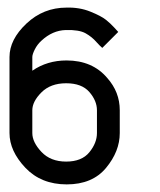

<svg xmlns="http://www.w3.org/2000/svg" viewBox="-20 -485 420 505"><path d="M235 -195Q235 -220 215 -243Q195 -266 154 -266Q113 -266 89 -242Q65 -218 65 -195V-135Q65 -111 89 -85.5Q113 -60 154 -60Q195 -60 215 -84.5Q235 -109 235 -135ZM155 -465Q189 -466 217.5 -454.5Q246 -443 258.5 -433Q271 -423 280.5 -412.5Q290 -402 291 -401L249 -359Q244 -363 234 -374Q222 -388 205 -397.5Q188 -407 153 -406Q118 -405 89 -378Q78 -368 71.5 -355Q65 -342 65 -335V-299Q104 -326 155 -326Q223 -326 262 -280Q295 -243 295 -195V-135Q295 -87 259 -43.5Q223 0 155.5 0Q88 0 46.5 -44Q5 -88 5 -135V-335Q5 -381 49.5 -423Q94 -465 155 -465Z"/></svg>

Font: SOV_Station
Style: Bold
Weight: 700
Version: Version 1.00